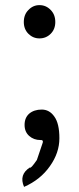

<svg xmlns="http://www.w3.org/2000/svg" viewBox="-20 -545 310 750"><path d="M134 -395Q109 -395 91 -413Q73 -431 73 -459Q73 -488 91 -506Q109 -525 134 -525Q160 -525 178 -506Q196 -488 196 -459Q196 -431 178 -413Q160 -395 134 -395ZM74 185Q53 137 97 109Q99 116 124 80L147 12Q150 1 138 2Q112 2 94 -14Q76 -30 76 -57Q76 -85 94 -101Q113 -117 143 -117Q173 -117 192 -90Q212 -63 212 -5Q212 52 175 104Q138 157 74 185Z"/></svg>

Font: Swei Half Moon CJK TC
Style: DemiLight
Weight: 350
Version: Version 2.125